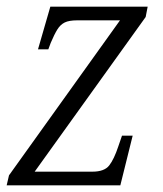

<svg xmlns="http://www.w3.org/2000/svg" viewBox="-22 -556 490 576"><path d="M-2 0 5 -30 338 -495H210Q185 -495 172 -488.5Q159 -482 150 -467.5Q141 -453 130 -427L123 -408H92L129 -536H421L415 -505L82 -41H255Q291 -41 305.5 -59.5Q320 -78 333 -117L344 -149H376L339 0Z"/></svg>

Font: Noto Serif SemiCondensed Light
Style: Italic
Weight: 300
Width: 4
Italic angle: -12°
Designer: Monotype Design Team
Foundry: Monotype Imaging Inc.
Version: Version 2.013; ttfautohint (v1.8.4.7-5d5b)